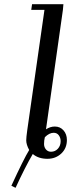

<svg xmlns="http://www.w3.org/2000/svg" viewBox="-20 -749 344 915"><path d="M34.2 136.2Q92.8 8.8 119.1 -34.2Q105 -60.1 105 -80.1Q105 -93.8 109.9 -128.9L191.9 -702.1H128.9L132.8 -729H282.2L279.8 -702.1L199.2 -132.8Q219.7 -146 241.2 -146Q266.6 -146 282.7 -127.7Q298.8 -109.4 298.8 -82Q298.8 -42.5 272 -17.3Q245.1 7.8 206.1 7.8Q163.1 7.8 136.2 -15.1Q100.1 46.4 54.2 146ZM189.9 -63Q189.9 -47.4 199.2 -36.6Q208.5 -25.9 223.1 -25.9Q242.7 -25.9 255.9 -40.3Q269 -54.7 269 -76.2Q269 -92.3 260.3 -104.2Q251.5 -116.2 235.8 -116.2Q214.8 -116.2 193.8 -95.2Q189.9 -79.6 189.9 -63Z"/></svg>

Font: Dehuti
Style: Bold-Italic
Weight: 700
Version: Version 1.2